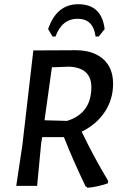

<svg xmlns="http://www.w3.org/2000/svg" viewBox="-20 -881 587 910"><path d="M229 -708 208 -743Q248 -861 351 -861Q462 -861 476 -743L448 -708H433Q422 -792 348 -792Q274 -792 243 -708ZM338 -643Q421 -643 468.5 -601.5Q516 -560 516 -484Q516 -410 476.5 -350.5Q437 -291 367 -257Q424 -138 493 -23L491 -12Q442 5 395 9L385 1Q325 -124 283 -231H180L175 -201L156 0H57L86 -193L138 -642H139ZM308 -565 226 -562 191 -311 298 -308Q413 -344 413 -468Q413 -560 308 -565Z"/></svg>

Font: Alegreya Sans Medium
Style: Italic
Weight: 500
Italic angle: -7°
Designer: Juan Pablo del Peral
Foundry: Huerta Tipografica
Version: Version 2.007